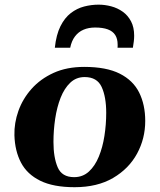

<svg xmlns="http://www.w3.org/2000/svg" viewBox="-20 -778 676 812"><path d="M41 -205.6Q39.6 -257.8 57.9 -309.1Q76.2 -360.4 113.5 -402.3Q150.9 -444.3 206.5 -469.7Q262.2 -495.1 335.9 -495.1Q429.7 -495.1 486.3 -466.6Q543 -438 568.6 -386.5Q594.2 -335 594.2 -266.6Q594.2 -191.9 559.6 -128.2Q524.9 -64.5 458.3 -25.4Q391.6 13.7 295.4 13.7Q205.6 13.7 150.1 -13.7Q94.7 -41 68.8 -90.3Q43 -139.6 41 -205.6ZM293.5 -28.8Q330.1 -28.8 356 -52.5Q381.8 -76.2 397.9 -115.5Q414.1 -154.8 421.6 -203.1Q429.2 -251.5 429.2 -300.8Q429.2 -368.2 409.9 -410.2Q390.6 -452.1 337.9 -452.1Q302.2 -452.1 277.1 -428.2Q252 -404.3 236.3 -364.5Q220.7 -324.7 213.4 -275.9Q206.1 -227.1 206.1 -177.7Q206.1 -112.3 223.9 -70.6Q241.7 -28.8 293.5 -28.8ZM397 -758.3Q423.8 -758.3 450.4 -751.2Q477.1 -744.1 499 -728.5Q521 -712.9 534.2 -687.7Q547.4 -662.6 547.4 -627Q547.4 -615.7 545.9 -603Q544.4 -590.3 542 -576.2H477.1Q477.5 -580.1 477.5 -583.3Q477.5 -586.4 477.5 -589.4Q477.5 -613.8 467.3 -629.9Q457 -646 435.8 -653.8Q414.6 -661.6 382.3 -661.6Q354.5 -661.6 333 -652.3Q311.5 -643.1 297.1 -624Q282.7 -605 276.9 -576.2H211.9Q217.8 -631.3 235.6 -667Q253.4 -702.6 279.5 -722.7Q305.7 -742.7 335.9 -750.5Q366.2 -758.3 397 -758.3Z"/></svg>

Font: Gelasio
Style: Bold Italic
Weight: 700
Italic angle: -8.5°
Designer: Eben Sorkin
Foundry: Eben Sorkin
Version: Version 1.008